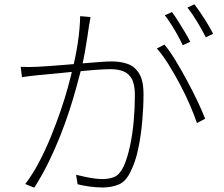

<svg xmlns="http://www.w3.org/2000/svg" viewBox="-20 -851 1040 891"><path d="M400 -772Q399 -763 397 -753Q395 -743 393 -731Q391 -717 386 -683.5Q381 -650 374 -610Q367 -570 358 -534Q347 -492 333 -441Q319 -390 300.5 -333.5Q282 -277 258.5 -218Q235 -159 205.5 -98.5Q176 -38 139 20L97 3Q131 -41 160.5 -97Q190 -153 215 -214Q240 -275 260.5 -334.5Q281 -394 295 -445.5Q309 -497 317 -533Q331 -586 341 -652Q351 -718 352 -776ZM743 -644Q767 -616 794 -571.5Q821 -527 848 -477Q875 -427 897 -380.5Q919 -334 932 -300L894 -280Q882 -316 861.5 -363.5Q841 -411 815 -460Q789 -509 761.5 -553Q734 -597 708 -626ZM76 -541Q97 -540 114 -540Q131 -540 152 -541Q173 -542 208.5 -544.5Q244 -547 286 -550.5Q328 -554 369.5 -557.5Q411 -561 445.5 -563.5Q480 -566 498 -566Q537 -566 570.5 -555Q604 -544 625 -511Q646 -478 646 -414Q646 -355 640 -287Q634 -219 621 -158.5Q608 -98 587 -57Q565 -9 531.5 5Q498 19 456 19Q427 19 394.5 14.5Q362 10 340 4L333 -40Q356 -34 378.5 -29.5Q401 -25 421 -22.5Q441 -20 456 -20Q486 -20 510.5 -30Q535 -40 554 -79Q571 -117 583 -172Q595 -227 600.5 -289Q606 -351 606 -409Q606 -459 591.5 -485Q577 -511 551.5 -520.5Q526 -530 493 -530Q466 -530 419.5 -526.5Q373 -523 321 -518Q269 -513 224.5 -508.5Q180 -504 155 -502Q141 -501 119.5 -498Q98 -495 82 -493ZM778 -795Q791 -778 806 -754Q821 -730 836.5 -704.5Q852 -679 863 -657L828 -641Q819 -661 805 -686.5Q791 -712 775 -737Q759 -762 745 -780ZM882 -831Q896 -813 912.5 -788.5Q929 -764 944 -739Q959 -714 969 -694L935 -678Q918 -712 895 -750Q872 -788 850 -816Z"/></svg>

Font: Noto Sans JP Thin ExtraLight
Style: Regular
Weight: 250
Version: Version 2.004-H2;hotconv 1.0.118;makeotfexe 2.5.65603